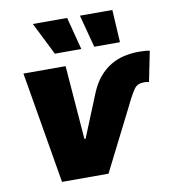

<svg xmlns="http://www.w3.org/2000/svg" viewBox="-85 -848 839 924"><g transform="rotate(-10 334.5 -386.5)"><path d="M257.1 -545.5 285.5 -184.7H291.2L376.4 -393.5Q395.2 -439.3 421.3 -469.8Q447.4 -500.4 478.7 -518.8Q509.9 -537.3 544.9 -544.9Q579.9 -552.6 616.5 -552.6Q649.9 -552.6 669 -548.3L639.2 -400.6Q634.9 -401.6 629.8 -402.5Q624.6 -403.4 615.1 -403.4Q583.1 -403.4 567.5 -382.1Q559.7 -371.1 549.9 -354Q540.1 -337 528.4 -312.5L370.7 0H143.5L51.1 -545.5ZM304.7 -772.7 345.9 -613.6H216.6L137.1 -772.7ZM525.6 -772.7 534.8 -613.6H409.1L367.2 -772.7Z"/></g></svg>

Font: Inter P Black
Style: Italic
Weight: 900
Italic angle: -9.40001°
Designer: Rasmus Andersson
Foundry: rsms
Version: Version 3.018;git-588b23468